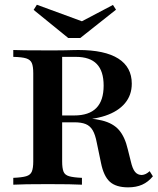

<svg xmlns="http://www.w3.org/2000/svg" viewBox="-20 -783 668 814"><path d="M36.3 0V-29Q73.4 -30.6 91.1 -35.9Q108.9 -41.1 114.9 -55.6Q121 -70.2 121 -98.4V-472.6Q121 -501.6 114.9 -515.7Q108.9 -529.8 91.1 -535.5Q73.4 -541.1 36.3 -541.9V-571Q51.6 -570.2 85.5 -569.8Q119.4 -569.4 168.5 -569.4Q196 -569.4 217.7 -569.4Q239.5 -569.4 256.9 -569.8Q274.2 -570.2 287.9 -570.6Q301.6 -571 312.1 -571Q424.2 -571 481.5 -534.7Q538.7 -498.4 538.7 -428.2Q538.7 -379.8 509.7 -345.2Q480.6 -310.5 426.2 -292.3Q371.8 -274.2 294.4 -274.2H187.9V-293.5H294.4Q357.3 -293.5 388.3 -325Q419.4 -356.5 419.4 -420.2Q419.4 -481.5 390.3 -511.7Q361.3 -541.9 301.6 -541.9H243.5V-98.4Q243.5 -70.2 249.2 -55.6Q254.8 -41.1 273 -35.9Q291.1 -30.6 327.4 -29V0Q287.1 -2.4 183.1 -2.4Q76.6 -2.4 36.3 0ZM523.4 11.3Q471.8 11.3 445.6 -12.5Q419.4 -36.3 408.1 -92.7L390.3 -178.2Q383.9 -212.1 373 -230.6Q362.1 -249.2 343.5 -256.9Q325 -264.5 295.2 -264.5H194.4V-283.9H287.9Q365.3 -283.9 412.5 -272.2Q459.7 -260.5 484.7 -231.5Q509.7 -202.4 521.8 -150L534.7 -98.4Q541.9 -66.9 552.8 -54Q563.7 -41.1 581.5 -41.1Q590.3 -41.9 598 -45.6Q605.6 -49.2 614.5 -57.3L628.2 -35.5Q608.1 -11.3 582.7 0Q557.3 11.3 523.4 11.3ZM458.9 -762.1 471.8 -741.9 320.2 -621.8H269.4L122.6 -741.1L136.3 -762.9L351.6 -683.9L307.3 -682.3Z"/></svg>

Font: Playfair
Style: Bold
Weight: 700
Designer: Claus Eggers Sørensen
Foundry: Claus Eggers Sørensen
Version: Version 2.001;gftools[0.9.30]